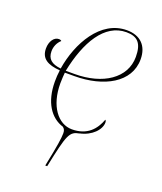

<svg xmlns="http://www.w3.org/2000/svg" viewBox="-140 -636 789 936"><g transform="rotate(20 255.0 -168.0)"><path d="M207 210H217C254 33 261 15 312 6H310C372 -7 411 -50 411 -87C411 -93 409 -98 406 -100C386 -46 348 0 268 0C196 0 139 -75 139 -191C139 -208 141 -241 142 -248H191C344 -248 467 -315 467 -435C467 -505 426 -546 356 -546C220 -546 138 -398 116 -260C68 -265 45 -284 45 -324C45 -348 55 -371 73 -387C70 -390 66 -392 59 -392C34 -392 15 -364 15 -328C15 -275 51 -255 115 -250C112 -230 111 -210 111 -191C111 -84 157 -17 223 3C233 11 236 19 236 33C236 56 230 100 207 210ZM189 -258H143C175 -416 244 -536 357 -536C415 -536 441 -509 441 -438C441 -328 335 -258 189 -258Z"/></g></svg>

Font: Noto Serif Display Thin
Style: Italic
Weight: 100
Italic angle: -12°
Designer: Monotype Design Team
Foundry: Monotype Imaging Inc.
Version: Version 2.009